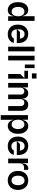

<svg xmlns="http://www.w3.org/2000/svg" viewBox="2110 -2932 1025 5286"><g transform="rotate(90 2623.0 -288.5)"><path d="M257.8 9.9Q194.2 9.6 144.4 -23.6Q94.5 -56.8 66.4 -120.6Q38.4 -184.3 38.4 -272Q38.4 -360.1 66.4 -423.7Q94.5 -487.2 142.8 -519.9Q191.1 -552.6 250 -552.6Q321 -552.6 362 -514Q403.1 -475.5 419.7 -404.1H424.7V-727.3H554V0H427.6V-137.1H419.7Q408.4 -89.5 388.5 -57.2Q368.6 -24.9 336.6 -7.5Q304.7 9.9 257.8 9.9ZM299 -95.9Q339.1 -95.9 368.1 -117.9Q397 -139.9 412.1 -179.7Q427.2 -219.5 427.6 -272.7Q427.2 -326 412.1 -365.1Q397 -404.1 368.3 -425.8Q339.5 -447.4 299 -447.4Q257.1 -447.4 228 -425.1Q198.9 -402.7 184.1 -363.5Q169.4 -324.2 169.7 -272.7Q169.4 -220.9 184.1 -181.1Q198.9 -141.3 228.2 -118.6Q257.5 -95.9 299 -95.9Z M922.6 10.7Q840.9 10.7 780.9 -23.8Q720.9 -58.2 689.1 -121.4Q657.3 -184.7 657.7 -269.9Q657.3 -353.3 689.1 -417.4Q720.9 -481.5 779.5 -517Q838.1 -552.6 915.5 -552.6Q985.1 -552.6 1041.5 -522.7Q1098 -492.9 1131.4 -430.9Q1164.8 -369 1164.8 -277V-237.9H774.9L859.4 -324.6H1041.9Q1041.2 -361.2 1025.6 -390.4Q1009.9 -419.7 981.7 -436.1Q953.5 -452.4 917.6 -452.4Q877.1 -452.4 846.9 -432.2Q816.8 -411.9 800.4 -372.9Q784.1 -333.8 784.1 -279.1Q783.7 -213.4 800.6 -171.3Q817.5 -129.3 848.7 -109.4Q880 -89.5 924 -89.5Q965.6 -89.5 995.4 -106.7Q1025.2 -123.9 1036.9 -155.5H1159.8Q1148.1 -103.7 1115.9 -66.4Q1083.8 -29.1 1034.6 -9.2Q985.4 10.7 922.6 10.7Z M1392 -727.3V0H1263.5V-727.3Z M1642 -727.3V0H1513.5V-727.3Z M1854.4 -727.3V-459.5H1756.4V-727.3Z M2016.3 0V-332.4L2130.7 -446H1926.1V-545.5H2145.6V0ZM2000 -653.4V-780.5H2142V-653.4Z M2262.1 0V-545.5H2384.9V-402H2391.3Q2407.3 -480.5 2447.4 -516.5Q2487.6 -552.6 2547.6 -552.6Q2611.9 -552.6 2649.1 -515.8Q2686.4 -479 2696 -402H2701.7Q2713.8 -479 2757.3 -515.8Q2800.8 -552.6 2867.9 -552.6Q2917.3 -552.6 2953.3 -531.2Q2989.3 -509.9 3009.1 -468.2Q3028.8 -426.5 3029.1 -366.5V0H2899.9V-346.6Q2899.9 -378.9 2887.4 -400.7Q2875 -422.6 2854.2 -433.4Q2833.5 -444.2 2806.8 -444.6Q2775.9 -444.6 2753.7 -431.5Q2731.5 -418.3 2719.6 -394.7Q2707.7 -371.1 2708.1 -340.2V0H2582.4V-351.6Q2582 -379.3 2570.5 -400.2Q2558.9 -421.2 2538.2 -432.9Q2517.4 -444.6 2490.8 -444.6Q2462.7 -444.6 2439.8 -430Q2416.9 -415.5 2403.6 -389.9Q2390.3 -364.3 2390.6 -331.7V0Z M3149.1 204.5V-545.5H3275.6V-404.1H3282.7Q3316.4 -552.6 3448.9 -552.6Q3508.9 -552.6 3557.7 -519.9Q3606.5 -487.2 3635.1 -423.7Q3663.7 -360.1 3664.1 -272Q3663.7 -184.7 3635.5 -120.7Q3607.2 -56.8 3558.6 -23.6Q3509.9 9.6 3449.6 9.9Q3380.7 9.6 3339.8 -28.9Q3299 -67.5 3282.7 -137.1H3277.7V204.5ZM3274.9 -272.7Q3274.5 -219.5 3289.6 -179.7Q3304.7 -139.9 3333.6 -117.9Q3362.6 -95.9 3403.4 -95.9Q3444.6 -95.9 3473.7 -118.6Q3502.8 -141.3 3517.6 -181.1Q3532.3 -220.9 3532.7 -272.7Q3532.3 -324.2 3517.6 -363.5Q3502.8 -402.7 3473.9 -425.1Q3445 -447.4 3403.4 -447.4Q3362.2 -447.4 3333.5 -425.8Q3304.7 -404.1 3289.6 -365.1Q3274.5 -326 3274.9 -272.7Z M4005 10.7Q3923.3 10.7 3863.3 -23.8Q3803.3 -58.2 3771.5 -121.4Q3739.7 -184.7 3740.1 -269.9Q3739.7 -353.3 3771.5 -417.4Q3803.3 -481.5 3861.9 -517Q3920.5 -552.6 3997.9 -552.6Q4067.5 -552.6 4123.9 -522.7Q4180.4 -492.9 4213.8 -430.9Q4247.2 -369 4247.2 -277V-237.9H3857.2L3941.8 -324.6H4124.3Q4123.6 -361.2 4108 -390.4Q4092.3 -419.7 4064.1 -436.1Q4035.9 -452.4 4000 -452.4Q3959.5 -452.4 3929.3 -432.2Q3899.1 -411.9 3882.8 -372.9Q3866.5 -333.8 3866.5 -279.1Q3866.1 -213.4 3883 -171.3Q3899.9 -129.3 3931.1 -109.4Q3962.4 -89.5 4006.4 -89.5Q4047.9 -89.5 4077.8 -106.7Q4107.6 -123.9 4119.3 -155.5H4242.2Q4230.5 -103.7 4198.3 -66.4Q4166.2 -29.1 4117 -9.2Q4067.8 10.7 4005 10.7Z M4345.9 0V-545.5H4470.2V-389.9H4475.9Q4486.5 -476.9 4522.5 -515.1Q4558.6 -553.3 4610.8 -553.3Q4621.8 -553.3 4634.9 -552.2Q4648.1 -551.1 4657 -549.7V-431.8Q4647.4 -434.3 4629.8 -436.6Q4612.2 -438.9 4597.3 -438.9Q4562.1 -438.9 4533.9 -423.7Q4505.7 -408.4 4489.9 -381.7Q4474.1 -355.1 4474.4 -321V0Z M4947.4 10.7Q4868.3 10.7 4808.8 -24.5Q4749.3 -59.7 4717.5 -123.2Q4685.7 -186.8 4686.1 -270.6Q4685.7 -354.4 4717.5 -418.3Q4749.3 -482.2 4808.8 -517.4Q4868.3 -552.6 4947.4 -552.6Q5025.9 -552.6 5085 -517.4Q5144.2 -482.2 5176.3 -418.3Q5208.5 -354.4 5208.8 -270.6Q5208.5 -186.8 5176.3 -123.2Q5144.2 -59.7 5085 -24.5Q5025.9 10.7 4947.4 10.7ZM4948.2 -92.3Q4990.1 -92.3 5019.2 -115.8Q5048.3 -139.2 5063 -179.7Q5077.8 -220.2 5078.1 -271.3Q5077.8 -322.1 5063 -362.7Q5048.3 -403.4 5019.2 -427.2Q4990.1 -451 4948.2 -451Q4905.2 -451 4875.2 -427.2Q4845.2 -403.4 4830.4 -362.7Q4815.7 -322.1 4816.1 -271.3Q4815.7 -220.2 4830.4 -179.7Q4845.2 -139.2 4875 -115.8Q4904.8 -92.3 4948.2 -92.3Z"/></g></svg>

Font: Riot Sans
Style: Regular
Weight: 400
Designer: Rasmus Andersson
Foundry: rsms
Version: Version 3.005